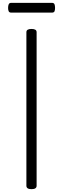

<svg xmlns="http://www.w3.org/2000/svg" viewBox="-20 -1319 445 1353"><path d="M202 14Q184 14 175 8Q166 2 166 -10V-1092Q166 -1104 175 -1109.5Q184 -1115 202 -1115Q220 -1115 229 -1109.5Q238 -1104 238 -1092V-10Q238 2 229 8Q220 14 202 14ZM60 -1230Q46 -1230 41.5 -1239Q37 -1248 37 -1263Q37 -1279 41.5 -1289Q46 -1299 60 -1299H345Q360 -1299 364 -1289Q368 -1279 368 -1263Q368 -1248 364 -1239Q360 -1230 345 -1230Z"/></svg>

Font: Playwrite FR Moderne Light
Style: Regular
Weight: 300
Version: Version 1.002